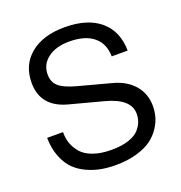

<svg xmlns="http://www.w3.org/2000/svg" viewBox="-136 -858 939 997"><g transform="rotate(-20 333.5 -359.0)"><path d="M342 -59Q398 -59 437 -72Q476 -85 494.5 -106Q513 -127 520.5 -147.5Q528 -168 528 -191Q528 -274 394 -309L213 -357Q70 -394 70 -527Q70 -626 139.5 -683.5Q209 -741 329 -741Q455 -741 525 -681.5Q595 -622 596 -515H508Q507 -586 460 -624.5Q413 -663 326 -663Q252 -663 207.5 -629Q163 -595 163 -540Q163 -498 190 -474Q217 -450 283 -432L466 -383Q540 -363 580.5 -315Q621 -267 621 -200Q621 -171 613.5 -142.5Q606 -114 586 -83.5Q566 -53 535 -30Q504 -7 452.5 8Q401 23 336 23Q295 23 257.5 16.5Q220 10 181 -7.5Q142 -25 114 -52.5Q86 -80 67.5 -126Q49 -172 48 -232H136V-227Q136 -196 145.5 -169Q155 -142 176.5 -116Q198 -90 240.5 -74.5Q283 -59 342 -59Z"/></g></svg>

Font: ColatingCofangSans
Style: Regular
Weight: 400
Foundry: GNU
Version: Version 412.227;June 27, 2022;FontCreator 11.0.0.2412 32-bit